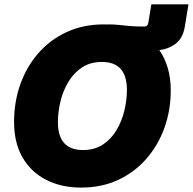

<svg xmlns="http://www.w3.org/2000/svg" viewBox="-20 -849 883 879"><path d="M351.6 9.8Q261.7 9.8 192.4 -25.1Q123 -60.1 83.7 -127.2Q44.4 -194.3 44.4 -291.5Q44.4 -382.8 73.2 -463.6Q102.1 -544.4 156 -606Q210 -667.5 285.6 -702.4Q361.3 -737.3 455.1 -737.3Q464.8 -737.3 474.1 -736.8V-737.3Q502.4 -737.3 524.2 -734.9Q545.9 -732.4 572.5 -730Q599.1 -727.5 640.6 -727.5Q655.8 -727.5 658.7 -743.2L672.9 -829.1H842.8L826.2 -727.5Q817.4 -674.8 785.4 -649.9Q753.4 -625 709.5 -619.6Q734.4 -584 748 -537.8Q761.7 -491.7 761.7 -435.5Q761.7 -344.2 732.7 -263.7Q703.6 -183.1 649.7 -121.6Q595.7 -60.1 520.3 -25.1Q444.8 9.8 351.6 9.8ZM359.9 -162.1Q413.1 -162.1 451.2 -187.3Q489.3 -212.4 513.7 -253.7Q538.1 -294.9 549.6 -343.3Q561 -391.6 561 -437.5Q561 -565.4 446.8 -565.4Q393.6 -565.4 355.2 -540Q316.9 -514.6 292.5 -473.4Q268.1 -432.1 256.6 -384Q245.1 -335.9 245.1 -290Q245.1 -162.1 359.9 -162.1Z"/></svg>

Font: Inter Black
Style: Italic
Weight: 900
Italic angle: -9.39999°
Designer: Rasmus Andersson
Foundry: rsms
Version: Version 4.000;git-a52131595